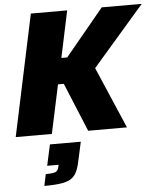

<svg xmlns="http://www.w3.org/2000/svg" viewBox="-63 -742 908 1085"><g transform="rotate(-5 391.0 -199.5)"><path d="M7 0 153 -688H359L303 -423H336L555 -688H782L488 -349L638 0H418L304 -276H271L212 0ZM144 289 158 223Q203 223 216 215.5Q229 208 233 185L235 177H170L196 58H371L351 150Q343 191 332.5 217.5Q322 244 302 260Q282 276 244.5 282.5Q207 289 144 289Z"/></g></svg>

Font: Saira ExtraBold
Style: Italic
Weight: 800
Italic angle: -12°
Designer: Hector Gatti with collaboration of the Omnibus-Type team
Foundry: Omnibus-Type
Version: Version 1.100; ttfautohint (v1.8.3)